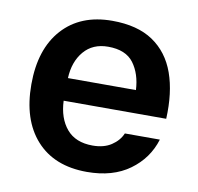

<svg xmlns="http://www.w3.org/2000/svg" viewBox="-65 -596 688 668"><g transform="rotate(10 279.0 -261.5)"><path d="M161.1 -224.6Q163.6 -163.1 195.1 -125.7Q226.6 -88.4 287.1 -88.4Q326.7 -88.4 353 -105.7Q379.4 -123 390.6 -149.4H514.2Q493.2 -80.6 433.8 -37.6Q374.5 5.4 283.2 5.4Q168 5.4 104.2 -65.4Q40.5 -136.2 40.5 -261.2Q40.5 -386.2 104.2 -457Q168 -527.8 279.8 -527.8Q369.1 -527.8 424.3 -490.5Q479.5 -453.1 503.7 -385.3Q527.8 -317.4 523.4 -224.6ZM162.1 -304.7H402.3Q399.4 -361.8 371.6 -399.2Q343.8 -436.5 281.2 -436.5Q227.1 -436.5 195.8 -399.7Q164.6 -362.8 162.1 -304.7Z"/></g></svg>

Font: Estedad-FD SemiBold
Style: Regular
Weight: 600
Designer: Amin Abedi
Version: Version 7.3